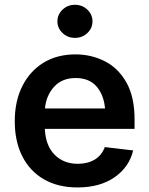

<svg xmlns="http://www.w3.org/2000/svg" viewBox="-20 -783 631 813"><path d="M308.1 10.7Q225.6 10.7 166 -23.7Q106.4 -58.1 74.5 -121.1Q42.5 -184.1 42.5 -269.5Q42.5 -354 74.2 -417.7Q106 -481.4 163.6 -517.1Q221.2 -552.7 299.8 -552.7Q366.7 -552.7 423.8 -523.7Q481 -494.6 515.4 -433.6Q549.8 -372.6 549.8 -277.3V-237.3H169.9Q172.9 -167 210.9 -128.2Q249 -89.4 309.6 -89.4Q351.1 -89.4 380.9 -107.2Q410.6 -125 423.8 -160.2L543.9 -146Q526.9 -75.2 464.8 -32.2Q402.8 10.7 308.1 10.7ZM170.4 -323.7H424.8Q419.4 -382.3 388.2 -417.5Q356.9 -452.6 300.3 -452.6Q242.7 -452.6 209 -415.5Q175.3 -378.4 170.4 -323.7ZM297.4 -622.6Q266.6 -622.6 244.9 -643.1Q223.1 -663.6 223.1 -692.4Q223.1 -721.7 244.9 -742.2Q266.6 -762.7 297.4 -762.7Q328.1 -762.7 349.9 -742.2Q371.6 -721.7 371.6 -692.4Q371.6 -663.6 349.9 -643.1Q328.1 -622.6 297.4 -622.6Z"/></svg>

Font: Inter Semi Bold
Style: Regular
Weight: 600
Designer: Rasmus Andersson
Foundry: rsms
Version: Version 4.000;git-e0f93cc